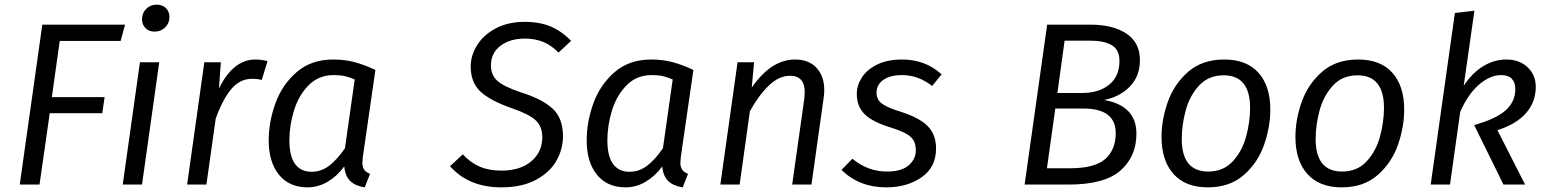

<svg xmlns="http://www.w3.org/2000/svg" viewBox="-20 -794 6655 826"><path d="M499 -618H237L203 -376H430L420 -307H194L150 0H65L162 -688H518Z M591 0H508L582 -526H665ZM591 -711Q591 -738 609 -756Q627 -774 654 -774Q679 -774 694 -759Q709 -744 709 -721Q709 -694 690.5 -676Q672 -658 645 -658Q621 -658 606 -673Q591 -688 591 -711Z M1131 -531 1106 -450Q1089 -455 1064 -455Q1013 -455 976 -412Q939 -369 908 -284L868 0H785L859 -526H930L922 -413Q952 -475 991.5 -506.5Q1031 -538 1078 -538Q1105 -538 1131 -531Z M1595 -493 1541 -119Q1539 -99 1539 -94Q1539 -76 1546.5 -64.5Q1554 -53 1572 -46L1549 12Q1509 6 1487 -15Q1465 -36 1461 -78Q1430 -36 1389.5 -12Q1349 12 1303 12Q1224 12 1180 -42.5Q1136 -97 1136 -190Q1136 -270 1165 -350Q1194 -430 1256.5 -484Q1319 -538 1414 -538Q1463 -538 1506 -526.5Q1549 -515 1595 -493ZM1225 -190Q1225 -122 1249.5 -88.5Q1274 -55 1320 -55Q1362 -55 1396 -81Q1430 -107 1464 -156L1506 -452Q1484 -462 1463.5 -466.5Q1443 -471 1416 -471Q1351 -471 1308 -427.5Q1265 -384 1245 -319.5Q1225 -255 1225 -190Z M2437 -618 2383 -568Q2351 -600 2316 -614Q2281 -628 2238 -628Q2174 -628 2133 -597Q2092 -566 2092 -512Q2092 -471 2120 -446Q2148 -421 2223 -396Q2310 -369 2356 -328Q2402 -287 2402 -208Q2402 -152 2373.5 -102Q2345 -52 2285 -20Q2225 12 2136 12Q1997 12 1916 -79L1971 -130Q2003 -95 2043 -77.5Q2083 -60 2137 -60Q2218 -60 2265.5 -100Q2313 -140 2313 -204Q2313 -250 2284.5 -276.5Q2256 -303 2183 -328Q2089 -361 2047 -400Q2005 -439 2005 -508Q2005 -555 2032.5 -599.5Q2060 -644 2113 -672Q2166 -700 2238 -700Q2302 -700 2350 -679.5Q2398 -659 2437 -618Z M2963 -493 2909 -119Q2907 -99 2907 -94Q2907 -76 2914.5 -64.5Q2922 -53 2940 -46L2917 12Q2877 6 2855 -15Q2833 -36 2829 -78Q2798 -36 2757.5 -12Q2717 12 2671 12Q2592 12 2548 -42.5Q2504 -97 2504 -190Q2504 -270 2533 -350Q2562 -430 2624.5 -484Q2687 -538 2782 -538Q2831 -538 2874 -526.5Q2917 -515 2963 -493ZM2593 -190Q2593 -122 2617.5 -88.5Q2642 -55 2688 -55Q2730 -55 2764 -81Q2798 -107 2832 -156L2874 -452Q2852 -462 2831.5 -466.5Q2811 -471 2784 -471Q2719 -471 2676 -427.5Q2633 -384 2613 -319.5Q2593 -255 2593 -190Z M3526 -406Q3526 -388 3523 -370L3471 0H3388L3440 -368Q3442 -390 3442 -397Q3442 -468 3379 -468Q3331 -468 3287 -425.5Q3243 -383 3206 -315L3162 0H3079L3153 -526H3224L3214 -417Q3297 -538 3401 -538Q3459 -538 3492.5 -502.5Q3526 -467 3526 -406Z M4031 -474 3990 -424Q3931 -471 3860 -471Q3810 -471 3780.5 -450.5Q3751 -430 3751 -395Q3751 -365 3775 -347.5Q3799 -330 3859 -312Q3936 -287 3971.5 -251Q4007 -215 4007 -155Q4007 -75 3945 -31.5Q3883 12 3792 12Q3677 12 3600 -63L3647 -111Q3714 -56 3795 -56Q3859 -56 3889.5 -83Q3920 -110 3920 -147Q3920 -174 3909.5 -191Q3899 -208 3875.5 -220.5Q3852 -233 3807 -247Q3731 -271 3698.5 -304Q3666 -337 3666 -390Q3666 -427 3688 -461Q3710 -495 3754 -516.5Q3798 -538 3861 -538Q3961 -538 4031 -474Z M4869 -219Q4869 -121 4800.5 -60.5Q4732 0 4577 0H4388L4485 -688H4670Q4768 -688 4826 -649.5Q4884 -611 4884 -535Q4884 -466 4840.5 -421.5Q4797 -377 4730 -364Q4869 -339 4869 -219ZM4560 -619 4529 -394H4637Q4707 -394 4751.5 -429.5Q4796 -465 4796 -532Q4796 -580 4763 -599.5Q4730 -619 4673 -619ZM4780 -221Q4780 -327 4641 -327H4520L4484 -70H4581Q4691 -70 4735.5 -110.5Q4780 -151 4780 -221Z M4977 -205Q4977 -279 5004 -355.5Q5031 -432 5091.5 -485Q5152 -538 5247 -538Q5343 -538 5394 -481Q5445 -424 5445 -322Q5445 -249 5418.5 -172Q5392 -95 5331.5 -41.5Q5271 12 5176 12Q5080 12 5028.5 -45.5Q4977 -103 4977 -205ZM5358 -330Q5358 -470 5244 -470Q5179 -470 5138.5 -426Q5098 -382 5081 -319Q5064 -256 5064 -196Q5064 -56 5178 -56Q5243 -56 5283.5 -100Q5324 -144 5341 -207Q5358 -270 5358 -330Z M5553 -205Q5553 -279 5580 -355.5Q5607 -432 5667.5 -485Q5728 -538 5823 -538Q5919 -538 5970 -481Q6021 -424 6021 -322Q6021 -249 5994.5 -172Q5968 -95 5907.5 -41.5Q5847 12 5752 12Q5656 12 5604.5 -45.5Q5553 -103 5553 -205ZM5934 -330Q5934 -470 5820 -470Q5755 -470 5714.5 -426Q5674 -382 5657 -319Q5640 -256 5640 -196Q5640 -56 5754 -56Q5819 -56 5859.5 -100Q5900 -144 5917 -207Q5934 -270 5934 -330Z M6277 -425Q6315 -482 6362 -510Q6409 -538 6461 -538Q6516 -538 6551.5 -505Q6587 -472 6587 -420Q6587 -356 6545.5 -308Q6504 -260 6422 -234L6541 0H6448L6322 -256Q6415 -282 6457 -319Q6499 -356 6499 -411Q6499 -440 6483.5 -455.5Q6468 -471 6438 -471Q6391 -471 6343.5 -430.5Q6296 -390 6262 -313L6218 0H6135L6239 -738L6323 -748Z"/></svg>

Font: Fira Sans Book
Style: Italic
Weight: 350
Italic angle: -8°
Designer: bBox Type GmbH & Carrois Corporate GbR & Edenspiekermann AG
Foundry: bBox Type GmbH & Carrois Corporate GbR & Edenspiekermann AG
Version: Version 4.301